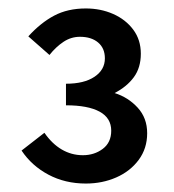

<svg xmlns="http://www.w3.org/2000/svg" viewBox="-20 -807 412 454"><path d="M183 -373Q134 -373 94.5 -394Q55 -415 31 -451L85 -493Q103 -467 126 -453.5Q149 -440 176 -440Q203 -440 223 -455Q243 -470 243 -498Q243 -528 215.5 -543Q188 -558 136 -558V-609Q179 -609 203.5 -625.5Q228 -642 228 -669Q228 -693 212 -706.5Q196 -720 169 -720Q148 -720 130 -708Q112 -696 97 -677L47 -721Q76 -753 108 -770Q140 -787 183 -787Q218 -787 247.5 -774Q277 -761 295 -737Q313 -713 313 -680Q313 -647 296.5 -624.5Q280 -602 251 -587Q283 -577 305.5 -552.5Q328 -528 328 -492Q328 -456 308 -429Q288 -402 255 -387.5Q222 -373 183 -373Z"/></svg>

Font: Source Sans 3 SemiBold
Style: Regular
Weight: 600
Designer: Paul D. Hunt
Foundry: Adobe
Version: Version 3.046;hotconv 1.0.118;makeotfexe 2.5.65603